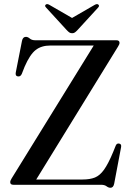

<svg xmlns="http://www.w3.org/2000/svg" viewBox="-20 -895 640 930"><path d="M551.5 -669 155.5 -25.5H379.5Q415.5 -25.5 439.8 -35.2Q464 -45 484.2 -73.5Q504.5 -102 528 -158.5L540.5 -189.5Q545.5 -202 557.5 -199.5Q569.5 -197 566.5 -182L533 -5Q529 14.5 515 14.5Q505.5 14.5 496 7.2Q486.5 0 469 0H45Q29.5 0 29.5 -12.5Q29.5 -20 36.5 -31L434 -674.5H224Q180.5 -674.5 152.8 -652.8Q125 -631 99.5 -572.5L85.5 -537Q79 -522.5 66 -525Q53 -527 56.5 -544.5L86.5 -697Q90.5 -716.5 105.5 -716.5Q115 -716.5 124.5 -708.2Q134 -700 150.5 -700H543.5Q559 -700 559 -687.5Q559 -680.5 551.5 -669ZM356 -750Q349 -742.5 343.2 -738.2Q337.5 -734 329.5 -734Q321 -734 315.2 -738.2Q309.5 -742.5 302.5 -750L203.5 -858Q194.5 -867 202 -873Q208.5 -878 220 -871L329 -808L438 -871Q450 -878 456 -873Q463.5 -867 455 -858Z"/></svg>

Font: Fraunces 72pt
Style: Regular
Weight: 400
Version: Version 1.000;[0bf87f6ff]